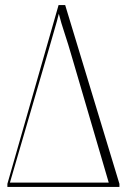

<svg xmlns="http://www.w3.org/2000/svg" viewBox="-20 -734 499 754"><path d="M9 0V-12L210 -714H236L449 -12V0ZM19 -17H407L266 -498Q247 -564 233.5 -604Q220 -644 211 -680Q204 -651 194.5 -619.5Q185 -588 171 -538Z"/></svg>

Font: Noto Serif Display ExtraCondensed ExtraLight
Style: Regular
Weight: 200
Width: 2
Designer: Monotype Design Team
Foundry: Monotype Imaging Inc.
Version: Version 2.009